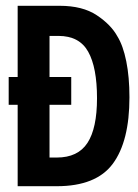

<svg xmlns="http://www.w3.org/2000/svg" viewBox="-20 -643 478 663"><path d="M41 0V-281H10V-377H41V-623H186Q265 -623 314 -590.5Q363 -558 385 -518Q405 -486 416 -431.5Q427 -377 427 -307Q427 -155 369.5 -77.5Q312 0 176 0ZM151 -99H176Q249 -99 282 -149.5Q315 -200 315 -304Q315 -410 284.5 -464.5Q254 -519 182 -519H151V-377H226V-281H151Z"/></svg>

Font: Inconsolata SemiCondensed ExtraBold
Style: Regular
Weight: 800
Width: 4
Monospace: yes
Designer: Raph Levien, Cyreal, Brenton Simpson
Foundry: Raph Levien, Cyreal, Google
Version: Version 3.100; ttfautohint (v1.8.4.7-5d5b)